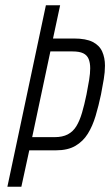

<svg xmlns="http://www.w3.org/2000/svg" viewBox="-20 -708 418 728"><path d="M8 0 154 -688H208L181 -562H260Q306 -562 331.5 -549Q357 -536 367.5 -512.5Q378 -489 378 -459Q378 -435 373.5 -408Q369 -381 363 -350Q354 -307 342.5 -268.5Q331 -230 313 -201Q295 -172 266 -155Q237 -138 192 -138H91L61 0ZM102 -188H187Q217 -188 237 -198.5Q257 -209 269.5 -229.5Q282 -250 291 -280.5Q300 -311 308 -350Q314 -380 318 -405Q322 -430 322 -449Q322 -470 316 -484.5Q310 -499 295.5 -506Q281 -513 255 -513H171Z"/></svg>

Font: Saira ExtraCondensed Light
Style: Italic
Weight: 300
Width: 2
Italic angle: -12°
Designer: Hector Gatti with collaboration of the Omnibus-Type team
Foundry: Omnibus-Type
Version: Version 1.101